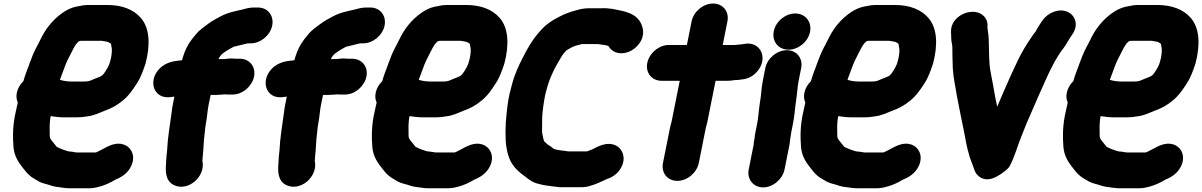

<svg xmlns="http://www.w3.org/2000/svg" viewBox="-20 -816 6643 1061"><path d="M359 20.6C335.1 14 312.9 5.5 293.1 -4.9L263.8 -41.5C260.8 -45.3 260.1 -47.1 255.8 -55.8C254.8 -60.6 254.5 -72 254.6 -89.5C254.1 -120.8 254.2 -142.9 259.9 -174.3C282.9 -170.3 311 -167.5 338.4 -167.5H404.4C424.7 -167.5 443.4 -169.4 461.9 -172.9C501.7 -177.2 534.9 -195.1 556.1 -203C592.6 -215.9 625.5 -233.2 656.8 -259C692.7 -287.6 715.9 -323.5 736 -354.6C759 -389.8 770.7 -425.4 783.5 -462.7C783.7 -463.4 784.1 -464.7 784.4 -465.7C810.9 -566.7 808.5 -661.2 756.8 -718.6C718.2 -762.7 655.8 -788.5 572.4 -788.5H465.4C450.3 -788.5 434.9 -786.5 418.8 -782.6L398.6 -778.7C375.9 -773.7 356 -764.7 334.7 -751.2C290.2 -722.2 252.7 -682.8 224.2 -636.1C207.6 -608.4 194.2 -576.9 181.3 -554.5C165 -523.8 154.4 -495.7 142.2 -462.5C132.6 -433.2 119.4 -406.4 109.3 -367.5C91.2 -350.4 77.9 -327.4 73.2 -304C69.3 -284.7 70.2 -268.1 78.3 -249.4C74.5 -233.5 70.5 -215.2 67.4 -199.8C49.7 -125.7 50 -59.5 54.5 -2.7C59.4 50.3 85.1 85.1 108.6 114.5L122.2 131.5C129 139.9 134 145.5 142.9 153C156.5 165.8 175.6 174.3 183.2 179.8C200.3 192 221.4 198 243.7 203.5C257.8 207.3 275.4 216.1 306.1 218.4C321.5 220.2 341.6 224.5 367.2 224.5H470.2C493.3 224.5 510.8 220.2 522.7 217.4C555.9 209.5 591.7 193.1 616.6 177.4C641.9 167.1 682.1 147.5 703.5 104.8C732.6 46.6 705.8 -4.1 661.3 -18.1C618.6 -31.5 578.1 -9.1 539.7 12.2C523.7 20.9 510.9 26.5 509.7 26.5H403.7C396.6 26.5 382.9 21.8 359 20.6ZM426.2 -590.5H542.6C558.5 -587.7 557.7 -588.3 576.3 -584.3L589.3 -577C590 -576.5 591.5 -575.4 593.2 -573.9C594.4 -568.7 595.1 -561 597.3 -550.6C599.1 -541 598.2 -519.2 593.9 -498C591.8 -487.2 588.2 -475.3 584 -461.6C575.3 -439.7 555 -407.6 545.2 -399.5C534.9 -390.9 511.4 -385.2 477 -369.5C474.1 -368.2 460.5 -365.5 444 -365.5H375C352.3 -365.5 330.5 -369 311.2 -374.6C312.3 -378 313.4 -381.4 315 -385.8L332.4 -432.2C345.9 -472.6 358.6 -494 378.3 -533.1C390.9 -558.1 399.2 -573.7 415.4 -587.7C419.8 -588.9 426 -590.5 426.2 -590.5Z M1133 -238C1134 -242.9 1144 -291.6 1144.1 -291.6C1144.8 -291.6 1146.2 -291.5 1147.2 -291.5H1176.2C1195.8 -291.5 1210 -294.2 1220.3 -294.5C1226.5 -294 1235.5 -293.5 1242.6 -293.5H1265.6C1320.4 -293.5 1373.3 -339.6 1384 -393C1394.7 -447 1359.2 -491.5 1305.1 -491.5H1282.1C1279.2 -491.5 1275.8 -491.7 1271.9 -492.2C1249.4 -495.1 1227.7 -489.5 1215.7 -489.5H1187.1C1191.2 -498.2 1196.5 -506 1204.4 -515.2C1208.3 -519 1214.6 -523.4 1227.3 -532.2C1237.7 -539.9 1252.8 -547.2 1271.5 -557.8C1291.2 -563.3 1320.5 -568.4 1348.9 -576.5H1366.1C1420.1 -576.5 1473.5 -621 1484.3 -675C1494.9 -728.4 1460.5 -774.5 1405.6 -774.5H1381.6C1355.4 -774.5 1333.8 -766.8 1319.3 -763.4C1278.1 -753.6 1240.3 -747.7 1196.3 -724.2C1173.4 -711.9 1154.9 -702.3 1129.8 -684.1C1108.7 -667.8 1083.8 -652.4 1062 -625.7L1040.3 -599C1016 -567.1 1002.3 -537.8 990.5 -499.8L985.6 -482.9C951.9 -479.5 898.8 -476.9 859.5 -434.6C815 -386.8 819.5 -325.9 853.6 -296.7C883.1 -271.4 920.6 -278.8 943.8 -282.2L935 -238C932.1 -223.6 930.1 -210 928.5 -195.1C918.9 -126.4 906.2 -50.1 903.2 18C901.3 39.1 898.5 54.9 897.8 80.7C895.3 119.4 888.9 181.2 940.9 206.7C1018.1 244.6 1118.1 160.7 1098.3 72C1102.1 33.2 1105 -5.1 1107.3 -45.4L1112 -88.4C1113.4 -101.3 1114.2 -113.7 1116.4 -125C1124.7 -166.1 1125.8 -201.7 1133 -238Z M1754 -238C1755 -242.9 1765 -291.6 1765.1 -291.6C1765.8 -291.6 1767.2 -291.5 1768.2 -291.5H1797.2C1816.8 -291.5 1831 -294.2 1841.3 -294.5C1847.5 -294 1856.5 -293.5 1863.6 -293.5H1886.6C1941.4 -293.5 1994.3 -339.6 2005 -393C2015.7 -447 1980.2 -491.5 1926.1 -491.5H1903.1C1900.2 -491.5 1896.8 -491.7 1892.9 -492.2C1870.4 -495.1 1848.7 -489.5 1836.7 -489.5H1808.1C1812.2 -498.2 1817.5 -506 1825.4 -515.2C1829.3 -519 1835.6 -523.4 1848.3 -532.2C1858.7 -539.9 1873.8 -547.2 1892.5 -557.8C1912.2 -563.3 1941.5 -568.4 1969.9 -576.5H1987.1C2041.1 -576.5 2094.5 -621 2105.3 -675C2115.9 -728.4 2081.5 -774.5 2026.6 -774.5H2002.6C1976.4 -774.5 1954.8 -766.8 1940.3 -763.4C1899.1 -753.6 1861.3 -747.7 1817.3 -724.2C1794.4 -711.9 1775.9 -702.3 1750.8 -684.1C1729.7 -667.8 1704.8 -652.4 1683 -625.7L1661.3 -599C1637 -567.1 1623.3 -537.8 1611.5 -499.8L1606.6 -482.9C1572.9 -479.5 1519.8 -476.9 1480.5 -434.6C1436 -386.8 1440.5 -325.9 1474.6 -296.7C1504.1 -271.4 1541.6 -278.8 1564.8 -282.2L1556 -238C1553.1 -223.6 1551.1 -210 1549.5 -195.1C1539.9 -126.4 1527.2 -50.1 1524.2 18C1522.3 39.1 1519.5 54.9 1518.8 80.7C1516.3 119.4 1509.9 181.2 1561.9 206.7C1639.1 244.6 1739.1 160.7 1719.3 72C1723.1 33.2 1726 -5.1 1728.3 -45.4L1733 -88.4C1734.4 -101.3 1735.2 -113.7 1737.4 -125C1745.7 -166.1 1746.8 -201.7 1754 -238Z M2342 20.6C2318.1 14 2295.9 5.5 2276.1 -4.9L2246.8 -41.5C2243.8 -45.3 2243.1 -47.1 2238.8 -55.8C2237.8 -60.6 2237.5 -72 2237.6 -89.5C2237.1 -120.8 2237.2 -142.9 2242.9 -174.3C2265.9 -170.3 2294 -167.5 2321.4 -167.5H2387.4C2407.7 -167.5 2426.4 -169.4 2444.9 -172.9C2484.7 -177.2 2517.9 -195.1 2539.1 -203C2575.6 -215.9 2608.5 -233.2 2639.8 -259C2675.7 -287.6 2698.9 -323.5 2719 -354.6C2742 -389.8 2753.7 -425.4 2766.5 -462.7C2766.7 -463.4 2767.1 -464.7 2767.4 -465.7C2793.9 -566.7 2791.5 -661.2 2739.8 -718.6C2701.2 -762.7 2638.8 -788.5 2555.4 -788.5H2448.4C2433.3 -788.5 2417.9 -786.5 2401.8 -782.6L2381.6 -778.7C2358.9 -773.7 2339 -764.7 2317.7 -751.2C2273.2 -722.2 2235.7 -682.8 2207.2 -636.1C2190.6 -608.4 2177.2 -576.9 2164.3 -554.5C2148 -523.8 2137.4 -495.7 2125.2 -462.5C2115.6 -433.2 2102.4 -406.4 2092.3 -367.5C2074.2 -350.4 2060.9 -327.4 2056.2 -304C2052.3 -284.7 2053.2 -268.1 2061.3 -249.4C2057.5 -233.5 2053.5 -215.2 2050.4 -199.8C2032.7 -125.7 2033 -59.5 2037.5 -2.7C2042.4 50.3 2068.1 85.1 2091.6 114.5L2105.2 131.5C2112 139.9 2117 145.5 2125.9 153C2139.5 165.8 2158.6 174.3 2166.2 179.8C2183.3 192 2204.4 198 2226.7 203.5C2240.8 207.3 2258.4 216.1 2289.1 218.4C2304.5 220.2 2324.6 224.5 2350.2 224.5H2453.2C2476.3 224.5 2493.8 220.2 2505.7 217.4C2538.9 209.5 2574.7 193.1 2599.6 177.4C2624.9 167.1 2665.1 147.5 2686.5 104.8C2715.6 46.6 2688.8 -4.1 2644.3 -18.1C2601.6 -31.5 2561.1 -9.1 2522.7 12.2C2506.7 20.9 2493.9 26.5 2492.7 26.5H2386.7C2379.6 26.5 2365.9 21.8 2342 20.6ZM2409.2 -590.5H2525.6C2541.5 -587.7 2540.7 -588.3 2559.3 -584.3L2572.3 -577C2573 -576.5 2574.5 -575.4 2576.2 -573.9C2577.4 -568.7 2578.1 -561 2580.3 -550.6C2582.1 -541 2581.2 -519.2 2576.9 -498C2574.8 -487.2 2571.2 -475.3 2567 -461.6C2558.3 -439.7 2538 -407.6 2528.2 -399.5C2517.9 -390.9 2494.4 -385.2 2460 -369.5C2457.1 -368.2 2443.5 -365.5 2427 -365.5H2358C2335.3 -365.5 2313.5 -369 2294.2 -374.6C2295.3 -378 2296.4 -381.4 2298 -385.8L2315.4 -432.2C2328.9 -472.6 2341.6 -494 2361.3 -533.1C2373.9 -558.1 2382.2 -573.7 2398.4 -587.7C2402.8 -588.9 2409 -590.5 2409.2 -590.5Z M3524.8 -680.7C3497.3 -747.6 3422.3 -754.7 3364.4 -766.8C3363.6 -766.9 3362.1 -767.2 3360.9 -767.3L3342.1 -769.2C3332.1 -770.6 3321.8 -771.2 3307.6 -770.5H3234.8C3210 -770.5 3188.1 -766 3167.3 -760C3129.8 -750.3 3099.4 -739.3 3062.3 -719.2C3028.8 -701.5 2998.8 -682.6 2969.8 -650.1L2951.3 -628.8C2918.8 -591.3 2889.9 -539.2 2868.1 -495.9C2845.4 -450.8 2824.7 -408.3 2809.5 -350.4C2798.4 -308.5 2792.2 -287.7 2785.6 -240.7C2775.8 -167.7 2771.3 -107.5 2774.4 -44.4C2775.3 -10.4 2782 17.8 2787.5 38C2803.5 97.1 2840.7 130.1 2881.8 159.5L2891.8 167.2C2906.6 178.5 2924.7 193.2 2954.7 199.6C2979.7 206.9 3008.4 211.2 3038 214.3L3051.7 216C3063.1 218.3 3076.2 219.2 3090.4 218.5H3192.4C3209.5 218.5 3224.2 216.7 3242.4 210.7C3276.3 201.5 3306.6 185.7 3332.1 174C3357.3 166.5 3385.6 149.9 3404.5 122.8C3444.7 65.4 3423.1 10.1 3386.8 -10C3332.6 -40.1 3271.2 1.3 3253.3 9.5C3249.2 11.3 3238.8 14.2 3224.3 20.5H3118.5C3112.8 19.4 3106.4 18.4 3100.6 17.7L3083 15.7C3064 13.6 3043 8.6 3039.9 6.6C3027.1 -5.4 3014.6 -11.7 3004.6 -18.8C3000.4 -21.8 2999.7 -24.7 2987.5 -34.7C2987 -35.5 2986.2 -37.4 2984.3 -42.5C2980.9 -59.7 2976.3 -74.7 2975.4 -89.3C2975.4 -114.8 2975.7 -138 2976.2 -166.4C2977.2 -198 2984.4 -249.7 2992.8 -292C2995.8 -303.6 2999.7 -318.7 3004.3 -335C3015.6 -375 3027.8 -401.2 3045.5 -438.3C3053.3 -453.5 3075.2 -489.6 3086.9 -510.1L3095.1 -520.6C3101.9 -528.8 3106.6 -534.5 3109.2 -536.9C3126.9 -548.3 3151.7 -561.9 3164 -564.2C3177.4 -566.8 3194 -572.5 3195.3 -572.5H3275.3C3275.9 -572.5 3278.4 -572.8 3279.4 -572.7L3296.3 -570.9C3303.1 -569.5 3311.9 -567.5 3325 -566.7C3330.6 -565 3336.1 -563.7 3341.9 -562C3351.2 -545.4 3367.6 -530.4 3391 -524.5C3444.9 -510.9 3503.6 -547.8 3525.5 -597.9C3537.9 -626.1 3535.4 -655.8 3524.8 -680.7Z M3801.8 -698 3775.8 -567.5H3676.3C3621.4 -567.5 3567.8 -522.4 3556.9 -468C3546 -413 3582.7 -369.5 3636.8 -369.5H3736.3L3690.8 -142C3689.8 -136.8 3685.3 -124.1 3682.5 -110L3643.7 84C3632.8 138.6 3667.9 183.5 3722.9 183.5C3777.9 183.5 3830.8 138.6 3841.7 84L3880.5 -110C3881.4 -114.5 3885.9 -127.3 3888.8 -142L3934.3 -369.5H3994.8C4011 -369.5 4024.9 -370.4 4041.5 -373.5C4052 -373.6 4064.9 -374.5 4078.3 -376.8C4113.4 -379.9 4140.6 -394.3 4163.1 -419.7C4227.5 -491.9 4184.1 -588.1 4096.1 -573.9L4084.5 -571.9C4070.2 -569.4 4051.9 -568.9 4040.9 -567.5H3973.8L3999.8 -698C4010.7 -752.5 3974.6 -796.5 3920.5 -796.5C3866.5 -796.5 3812.7 -752.5 3801.8 -698Z M4209.3 -440 4195.4 -370C4186 -323.1 4186.7 -286.6 4179.3 -249.2C4171.8 -202.1 4171.7 -171.2 4163.9 -132L4154.3 -84C4152.1 -73.3 4150.8 -64.2 4150.1 -53.3L4147.9 -42C4145.9 -32.2 4144.8 -24.1 4144.1 -13.3L4117.5 120C4106.7 174.2 4142.9 219.5 4197.2 219.5C4252 219.5 4304.9 173.4 4315.5 120L4340 -2.7C4344.4 -19.5 4344.8 -36.5 4345.9 -42C4349.2 -58.4 4350.3 -74.3 4352.3 -84L4361.9 -132C4371.5 -180.2 4372.4 -215.3 4378.7 -256.6C4385.2 -297.3 4386.6 -335.9 4393.4 -370L4407.3 -440C4418.2 -494.5 4382.1 -538.5 4328 -538.5C4274 -538.5 4220.2 -494.5 4209.3 -440ZM4255.9 -643C4244.6 -586.8 4281.7 -541.5 4337.6 -541.5C4391.8 -541.5 4445.3 -584.8 4456.3 -640C4467.5 -696.4 4429.4 -741.5 4374.5 -741.5C4320.3 -741.5 4266.9 -698.2 4255.9 -643Z M4711 20.6C4687.1 14 4664.9 5.5 4645.1 -4.9L4615.8 -41.5C4612.8 -45.3 4612.1 -47.1 4607.8 -55.8C4606.8 -60.6 4606.5 -72 4606.6 -89.5C4606.1 -120.8 4606.2 -142.9 4611.9 -174.3C4634.9 -170.3 4663 -167.5 4690.4 -167.5H4756.4C4776.7 -167.5 4795.4 -169.4 4813.9 -172.9C4853.7 -177.2 4886.9 -195.1 4908.1 -203C4944.6 -215.9 4977.5 -233.2 5008.8 -259C5044.7 -287.6 5067.9 -323.5 5088 -354.6C5111 -389.8 5122.7 -425.4 5135.5 -462.7C5135.7 -463.4 5136.1 -464.7 5136.4 -465.7C5162.9 -566.7 5160.5 -661.2 5108.8 -718.6C5070.2 -762.7 5007.8 -788.5 4924.4 -788.5H4817.4C4802.3 -788.5 4786.9 -786.5 4770.8 -782.6L4750.6 -778.7C4727.9 -773.7 4708 -764.7 4686.7 -751.2C4642.2 -722.2 4604.7 -682.8 4576.2 -636.1C4559.6 -608.4 4546.2 -576.9 4533.3 -554.5C4517 -523.8 4506.4 -495.7 4494.2 -462.5C4484.6 -433.2 4471.4 -406.4 4461.3 -367.5C4443.2 -350.4 4429.9 -327.4 4425.2 -304C4421.3 -284.7 4422.2 -268.1 4430.3 -249.4C4426.5 -233.5 4422.5 -215.2 4419.4 -199.8C4401.7 -125.7 4402 -59.5 4406.5 -2.7C4411.4 50.3 4437.1 85.1 4460.6 114.5L4474.2 131.5C4481 139.9 4486 145.5 4494.9 153C4508.5 165.8 4527.6 174.3 4535.2 179.8C4552.3 192 4573.4 198 4595.7 203.5C4609.8 207.3 4627.4 216.1 4658.1 218.4C4673.5 220.2 4693.6 224.5 4719.2 224.5H4822.2C4845.3 224.5 4862.8 220.2 4874.7 217.4C4907.9 209.5 4943.7 193.1 4968.6 177.4C4993.9 167.1 5034.1 147.5 5055.5 104.8C5084.6 46.6 5057.8 -4.1 5013.3 -18.1C4970.6 -31.5 4930.1 -9.1 4891.7 12.2C4875.7 20.9 4862.9 26.5 4861.7 26.5H4755.7C4748.6 26.5 4734.9 21.8 4711 20.6ZM4778.2 -590.5H4894.6C4910.5 -587.7 4909.7 -588.3 4928.3 -584.3L4941.3 -577C4942 -576.5 4943.5 -575.4 4945.2 -573.9C4946.4 -568.7 4947.1 -561 4949.3 -550.6C4951.1 -541 4950.2 -519.2 4945.9 -498C4943.8 -487.2 4940.2 -475.3 4936 -461.6C4927.3 -439.7 4907 -407.6 4897.2 -399.5C4886.9 -390.9 4863.4 -385.2 4829 -369.5C4826.1 -368.2 4812.5 -365.5 4796 -365.5H4727C4704.3 -365.5 4682.5 -369 4663.2 -374.6C4664.3 -378 4665.4 -381.4 4667 -385.8L4684.4 -432.2C4697.9 -472.6 4710.6 -494 4730.3 -533.1C4742.9 -558.1 4751.2 -573.7 4767.4 -587.7C4771.8 -588.9 4778 -590.5 4778.2 -590.5Z M5235.2 -639.5 5235.9 -627.6C5236.2 -620.3 5236.4 -612.6 5236.4 -606.7C5236.4 -586.2 5241.7 -574.9 5242.7 -557C5243.4 -524.4 5243 -476.2 5245.2 -438.4C5247.8 -386.8 5260.9 -332.6 5267.2 -288.8C5267.2 -288.4 5267.4 -287.6 5267.5 -287.1C5279.7 -225.6 5294.6 -147 5307.6 -87.2C5314.7 -48.9 5322.4 -1.9 5334.6 37.1C5338.7 55.5 5346.5 72.1 5353.1 90.8L5365.9 126.8C5374.7 151.5 5410.4 189.8 5467.8 168.6C5499.7 156.7 5530.9 133 5549.9 114.6C5552.8 111.8 5556.2 107.5 5558.5 103.6C5585.1 56.9 5603.9 -13.1 5622 -56.5C5639.6 -100.1 5652.3 -135.4 5669.8 -172.7C5687 -210.9 5720.1 -290.6 5737.7 -327.5C5767 -394.1 5794.4 -456 5826.1 -505.3L5843.2 -531.9C5852.1 -544.8 5863.6 -555.9 5877.6 -582C5884.9 -594.7 5896.2 -611.7 5905.8 -625.8C5945.6 -684.2 5915.4 -734.7 5881 -750.1C5830.6 -772.6 5771.7 -744.5 5743.4 -707.1C5732.7 -692.9 5724.6 -677.8 5716.3 -665.9C5710 -656.8 5705.4 -645.6 5703.2 -642.1C5694.1 -632.4 5688.8 -623.8 5678.7 -608.8C5652.7 -571.1 5630.6 -534.2 5607.6 -488.8C5575 -420.5 5548.8 -363.1 5516.9 -288.3C5507.3 -264.9 5499.1 -245.8 5490.7 -226.3C5487.9 -240.7 5484.7 -256.2 5480.6 -274.4C5470.9 -328.4 5463.8 -369.3 5453.3 -422.7C5444.1 -471.1 5446.3 -536.5 5443.8 -597.2C5443.1 -630.8 5437.4 -645.5 5436.7 -665.5L5437 -676.3C5437.7 -702.4 5423.7 -723.8 5405 -736.7C5347.3 -776.5 5232.4 -728.8 5235.2 -639.5Z M6161 20.6C6137.1 14 6114.9 5.5 6095.1 -4.9L6065.8 -41.5C6062.8 -45.3 6062.1 -47.1 6057.8 -55.8C6056.8 -60.6 6056.5 -72 6056.6 -89.5C6056.1 -120.8 6056.2 -142.9 6061.9 -174.3C6084.9 -170.3 6113 -167.5 6140.4 -167.5H6206.4C6226.7 -167.5 6245.4 -169.4 6263.9 -172.9C6303.7 -177.2 6336.9 -195.1 6358.1 -203C6394.6 -215.9 6427.5 -233.2 6458.8 -259C6494.7 -287.6 6517.9 -323.5 6538 -354.6C6561 -389.8 6572.7 -425.4 6585.5 -462.7C6585.7 -463.4 6586.1 -464.7 6586.4 -465.7C6612.9 -566.7 6610.5 -661.2 6558.8 -718.6C6520.2 -762.7 6457.8 -788.5 6374.4 -788.5H6267.4C6252.3 -788.5 6236.9 -786.5 6220.8 -782.6L6200.6 -778.7C6177.9 -773.7 6158 -764.7 6136.7 -751.2C6092.2 -722.2 6054.7 -682.8 6026.2 -636.1C6009.6 -608.4 5996.2 -576.9 5983.3 -554.5C5967 -523.8 5956.4 -495.7 5944.2 -462.5C5934.6 -433.2 5921.4 -406.4 5911.3 -367.5C5893.2 -350.4 5879.9 -327.4 5875.2 -304C5871.3 -284.7 5872.2 -268.1 5880.3 -249.4C5876.5 -233.5 5872.5 -215.2 5869.4 -199.8C5851.7 -125.7 5852 -59.5 5856.5 -2.7C5861.4 50.3 5887.1 85.1 5910.6 114.5L5924.2 131.5C5931 139.9 5936 145.5 5944.9 153C5958.5 165.8 5977.6 174.3 5985.2 179.8C6002.3 192 6023.4 198 6045.7 203.5C6059.8 207.3 6077.4 216.1 6108.1 218.4C6123.5 220.2 6143.6 224.5 6169.2 224.5H6272.2C6295.3 224.5 6312.8 220.2 6324.7 217.4C6357.9 209.5 6393.7 193.1 6418.6 177.4C6443.9 167.1 6484.1 147.5 6505.5 104.8C6534.6 46.6 6507.8 -4.1 6463.3 -18.1C6420.6 -31.5 6380.1 -9.1 6341.7 12.2C6325.7 20.9 6312.9 26.5 6311.7 26.5H6205.7C6198.6 26.5 6184.9 21.8 6161 20.6ZM6228.2 -590.5H6344.6C6360.5 -587.7 6359.7 -588.3 6378.3 -584.3L6391.3 -577C6392 -576.5 6393.5 -575.4 6395.2 -573.9C6396.4 -568.7 6397.1 -561 6399.3 -550.6C6401.1 -541 6400.2 -519.2 6395.9 -498C6393.8 -487.2 6390.2 -475.3 6386 -461.6C6377.3 -439.7 6357 -407.6 6347.2 -399.5C6336.9 -390.9 6313.4 -385.2 6279 -369.5C6276.1 -368.2 6262.5 -365.5 6246 -365.5H6177C6154.3 -365.5 6132.5 -369 6113.2 -374.6C6114.3 -378 6115.4 -381.4 6117 -385.8L6134.4 -432.2C6147.9 -472.6 6160.6 -494 6180.3 -533.1C6192.9 -558.1 6201.2 -573.7 6217.4 -587.7C6221.8 -588.9 6228 -590.5 6228.2 -590.5Z"/></svg>

Font: Smoothie
Style: ExBdIt
Weight: 800
Foundry: Cannot Into Space Fonts
Version: Version 0.8